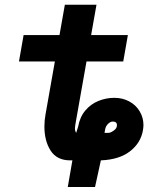

<svg xmlns="http://www.w3.org/2000/svg" viewBox="-20 -654 640 789"><path d="M277.5 5H268.5Q214 5 188.2 -34.8Q162.5 -74.5 162.5 -134Q162.5 -159.5 167 -183.5L205.5 -401.5H58L77 -510H224.5L246.5 -634.5H376.5L354.5 -510H505.5L486.5 -401.5H335.5L291.5 -153Q288 -134 288 -126Q288 -116 293 -108L301 -133Q308 -173 330.5 -199.8Q353 -226.5 384.5 -239.2Q416 -252 450 -252Q484 -252 511.5 -237Q539 -222 554.2 -196.2Q569.5 -170.5 569.5 -140Q569.5 -133 567.5 -119Q558.5 -66.5 514.2 -32.2Q470 2 394.5 5L370.5 114.5H258.5ZM460 -134.5Q460.5 -136.5 460.5 -140Q460.5 -154.5 443 -154.5Q434 -154.5 424.2 -145.2Q414.5 -136 412 -122L409.5 -108H425.5Q434 -108 446.2 -116.5Q458.5 -125 460 -134.5Z"/></svg>

Font: JuliaMono Black
Style: Italic
Weight: 900
Italic angle: -9°
Monospace: yes
Designer: cormullion
Foundry: corm
Version: Version 0.057; ttfautohint (v1.8.4)